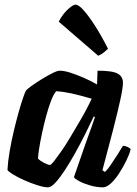

<svg xmlns="http://www.w3.org/2000/svg" viewBox="-20 -803 587 823"><path d="M186 0Q169 0 140.5 -9Q112 -18 83 -31Q54 -44 34 -56.5Q14 -69 12 -75Q14 -112 21.5 -155.5Q29 -199 39.5 -243Q50 -287 60.5 -324Q71 -361 79.5 -385.5Q88 -410 91 -414Q96 -421 115.5 -435Q135 -449 159.5 -464Q184 -479 205 -489.5Q226 -500 236 -500Q255 -500 281.5 -491.5Q308 -483 338 -470Q368 -457 396 -441L398 -500Q462 -500 484.5 -487.5Q507 -475 507 -448Q507 -427 496 -376.5Q485 -326 465.5 -249.5Q446 -173 419 -73L430 -66Q441 -76 454.5 -96Q468 -116 482.5 -138.5Q497 -161 507 -178Q516 -178 527 -173Q538 -168 540 -163Q535 -142 521.5 -114.5Q508 -87 491 -60.5Q474 -34 455.5 -17Q437 0 421 0Q395 0 367 -8Q339 -16 319.5 -26.5Q300 -37 297 -44L347 -188Q354 -207 359.5 -223Q365 -239 372 -257.5Q379 -276 387 -301L382 -304Q366 -270 345.5 -229Q325 -188 302.5 -147.5Q280 -107 258 -73.5Q236 -40 217.5 -20Q199 0 186 0ZM194 -96Q199 -96 211.5 -112Q224 -128 242 -153.5Q260 -179 279 -211Q298 -243 317 -275Q336 -307 350.5 -334.5Q365 -362 373 -380Q321 -395 286.5 -402.5Q252 -410 221 -412Q210 -400 199 -371.5Q188 -343 178 -306Q168 -269 160 -231.5Q152 -194 147.5 -164.5Q143 -135 143 -123Q153 -113 169.5 -104.5Q186 -96 194 -96ZM401 -564 232 -710Q241 -729 254.5 -745.5Q268 -762 282 -772.5Q296 -783 304 -783Q317 -783 338.5 -759Q360 -735 387 -693Q414 -651 443 -594Q437 -588 425.5 -578.5Q414 -569 401 -564Z"/></svg>

Font: Texturina Medium 12pt ExtraBold
Style: Italic
Weight: 800
Italic angle: -11°
Version: Version 1.002